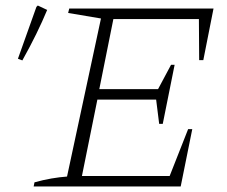

<svg xmlns="http://www.w3.org/2000/svg" viewBox="-20 -676 823 696"><path d="M102 0 105 -15Q137 -24 166.5 -29Q196 -34 223 -36L346 -609L227 -629L231 -645H754L717 -458H702L701 -607H391L340 -353H553L600 -441H613L570 -227H557L546 -315H333L277 -38H595L662 -208H677L635 0ZM61 -457 45 -463 112 -651 117 -656 151 -640Q134 -599 111.5 -553Q89 -507 61 -457Z"/></svg>

Font: Piazzolla SC ExtraLight
Style: Italic
Weight: 200
Italic angle: -11.3°
Designer: Juan Pablo del Peral
Foundry: Huerta Tipografica
Version: Version 1.330